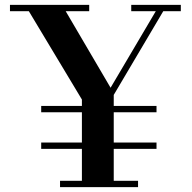

<svg xmlns="http://www.w3.org/2000/svg" viewBox="-20 -770 790 790"><path d="M317 0V-360.5L83 -750H235L435 -409L635.5 -748.5L666 -748L448 -379.5V0ZM227 0V-26H548V0ZM149.5 -157.5V-183.5H624V-157.5ZM149.5 -308V-334H624V-308ZM21 -724V-750H347V-724ZM520 -724V-750H724V-724Z"/></svg>

Font: Bodoni Moda SC 9pt SemiBold
Style: Regular
Weight: 600
Designer: Owen Earl
Foundry: indestructible type
Version: Version 2.005